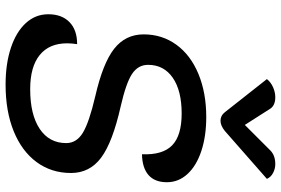

<svg xmlns="http://www.w3.org/2000/svg" viewBox="-179 -817 1005 687"><g transform="rotate(90 323.5 -473.5)"><path d="M31 -144Q31 -192 59 -219.5Q87 -247 138 -247Q135 -228 135 -211Q135 -147 177 -113Q219 -79 299 -79Q390 -79 441 -113Q492 -147 492 -208Q492 -245 455 -267.5Q418 -290 324 -312Q206 -339 154.5 -379.5Q103 -420 103 -485Q103 -551 140 -602Q177 -653 244.5 -681Q312 -709 399 -709Q467 -709 520 -691.5Q573 -674 602.5 -642Q632 -610 632 -568Q632 -525 606.5 -502.5Q581 -480 532 -479Q535 -553 500 -587Q465 -621 386 -621Q304 -621 258 -589Q212 -557 212 -501Q212 -465 244.5 -443.5Q277 -422 360 -403Q489 -374 544 -333Q599 -292 599 -225Q599 -155 560 -102Q521 -49 449.5 -20Q378 9 283 9Q208 9 151 -10Q94 -29 62.5 -63.5Q31 -98 31 -144ZM518 -938Q536 -956 567 -956Q584 -956 599 -948Q614 -940 620 -926L448 -775Q429 -760 412 -760Q394 -760 382 -775L263 -926Q274 -940 292 -948Q310 -956 328 -956Q357 -956 369 -938L427 -847Z"/></g></svg>

Font: K2D Medium
Style: Italic
Weight: 500
Italic angle: -10°
Designer: Katatrad Aksorn Co.,Ltd.
Foundry: Cadson Demak Co.,Ltd.
Version: Version 1.000; ttfautohint (v1.6)